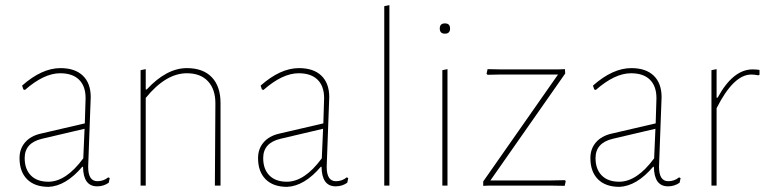

<svg xmlns="http://www.w3.org/2000/svg" viewBox="-20 -722 2985 747"><path d="M215 -457Q272 -457 302.5 -427.5Q333 -398 333 -344Q333 -332 328 -209Q323 -86 323 -73Q323 -17 359 -17Q383 -17 401 -32L407 -29L403 -11Q383 3 358 3Q304 3 303 -73H300Q236 2 169 5Q115 5 85.5 -24.5Q56 -54 56 -107Q56 -143 77.5 -168Q99 -193 138 -202L310 -242L313 -340Q313 -387 287.5 -412Q262 -437 214 -437Q151 -437 77 -372L71 -374L66 -389Q143 -457 215 -457ZM309 -221 143 -182Q76 -166 76 -107Q76 -64 100 -39.5Q124 -15 168 -15Q237 -15 304 -106Z M547 -453V-374H551Q628 -457 707 -457Q770 -457 804 -421.5Q838 -386 838 -321V0H816L818 -320Q818 -375 789 -406Q760 -437 707 -437Q625 -437 547 -341V0H527V-449Z M1143 -457Q1200 -457 1230.5 -427.5Q1261 -398 1261 -344Q1261 -332 1256 -209Q1251 -86 1251 -73Q1251 -17 1287 -17Q1311 -17 1329 -32L1335 -29L1331 -11Q1311 3 1286 3Q1232 3 1231 -73H1228Q1164 2 1097 5Q1043 5 1013.5 -24.5Q984 -54 984 -107Q984 -143 1005.5 -168Q1027 -193 1066 -202L1238 -242L1241 -340Q1241 -387 1215.5 -412Q1190 -437 1142 -437Q1079 -437 1005 -372L999 -374L994 -389Q1071 -457 1143 -457ZM1237 -221 1071 -182Q1004 -166 1004 -107Q1004 -64 1028 -39.5Q1052 -15 1096 -15Q1165 -15 1232 -106Z M1495 -702V0H1475V-698Z M1691 -611Q1691 -631 1711 -631Q1731 -631 1731 -611Q1731 -591 1711 -591Q1691 -591 1691 -611ZM1701 0V-449L1721 -453V0Z M1877 -453 1929 -452H2153L2178 -453L2179 -436L1888 -20H2125L2178 -21L2181 -17L2177 1L2120 0H1887L1860 1V-16L2151 -432H1923L1877 -431L1873 -435Z M2436 -457Q2493 -457 2523.5 -427.5Q2554 -398 2554 -344Q2554 -332 2549 -209Q2544 -86 2544 -73Q2544 -17 2580 -17Q2604 -17 2622 -32L2628 -29L2624 -11Q2604 3 2579 3Q2525 3 2524 -73H2521Q2457 2 2390 5Q2336 5 2306.5 -24.5Q2277 -54 2277 -107Q2277 -143 2298.5 -168Q2320 -193 2359 -202L2531 -242L2534 -340Q2534 -387 2508.5 -412Q2483 -437 2435 -437Q2372 -437 2298 -372L2292 -374L2287 -389Q2364 -457 2436 -457ZM2530 -221 2364 -182Q2297 -166 2297 -107Q2297 -64 2321 -39.5Q2345 -15 2389 -15Q2458 -15 2525 -106Z M2768 -453V-342H2772Q2832 -452 2908 -452Q2921 -452 2935 -450V-431L2930 -429Q2915 -432 2903 -432Q2834 -432 2768 -301V0H2748V-449Z"/></svg>

Font: Alegreya Sans SC Thin
Style: Regular
Weight: 100
Designer: Juan Pablo del Peral
Foundry: Huerta Tipografica
Version: Version 2.007